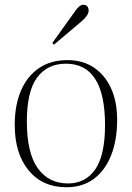

<svg xmlns="http://www.w3.org/2000/svg" viewBox="-20 -774 555 808"><path d="M260 14Q159 14 100.5 -57Q42 -128 42 -248Q42 -331 68 -392Q94 -453 143.5 -487Q193 -521 264 -521Q329 -521 375.5 -489.5Q422 -458 447.5 -402Q473 -346 473 -270Q473 -184 447.5 -120Q422 -56 374.5 -21Q327 14 260 14ZM266 -2Q340 -2 381 -61.5Q422 -121 422 -248Q422 -506 257 -506Q180 -506 136.5 -448Q93 -390 93 -263Q93 -130 139 -66Q185 -2 266 -2ZM207 -586 200 -593 299 -731Q315 -754 331 -754Q342 -754 347.5 -747Q353 -740 353 -729Q353 -710 323 -684Z"/></svg>

Font: Display Extralight
Style: Regular
Weight: 200
Designer: Latin by Veronika Burian and Jose Scaglione. Greek by Irene Vlachou. Cyrillic by Vera Evstafieva.
Foundry: TypeTogether
Version: Version 3.002